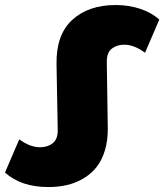

<svg xmlns="http://www.w3.org/2000/svg" viewBox="-62 -734 657 768"><path d="M131.8 14.2Q22 14.2 -42 -43.9L15.1 -176.8Q58.1 -145 98.1 -145Q128.9 -145 149.2 -161.4Q169.4 -177.7 168.9 -213.9L164.1 -479Q162.6 -595.7 227.3 -654.8Q292 -713.9 400.9 -713.9Q452.6 -713.9 498 -699Q543.5 -684.1 575.2 -655.8L518.1 -522.9Q474.6 -555.2 435.1 -555.2Q405.3 -555.2 385 -539.3Q364.7 -523.4 365.2 -485.8L369.1 -221.2Q369.6 -170.9 357.2 -130.9Q344.7 -90.8 322.8 -64Q300.8 -37.1 270.3 -19.3Q239.7 -1.5 205.3 6.3Q170.9 14.2 131.8 14.2Z"/></svg>

Font: Montserrat ExtraBold
Style: Regular
Weight: 800
Designer: Julieta Ulanovsky
Foundry: Julieta Ulanovsky
Version: Version 9.000